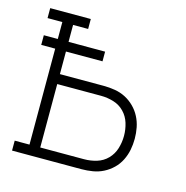

<svg xmlns="http://www.w3.org/2000/svg" viewBox="-85 -610 669 690"><g transform="rotate(15 250.0 -265.0)"><path d="M19 0V-37H74V-394H22V-430H74V-493H19V-530H170V-493H114V-430H250V-394H114V-310H277Q298 -310 319 -306.5Q340 -303 358.5 -293.5Q377 -284 392 -269Q407 -254 416.5 -235.5Q426 -217 430 -196.5Q434 -176 434 -155Q434 -134 430 -113.5Q426 -93 416.5 -74Q407 -55 392 -40.5Q377 -26 358.5 -16.5Q340 -7 319 -3.5Q298 0 277 0ZM114 -37H277Q301 -37 324 -44Q347 -51 363.5 -68Q380 -85 387 -108Q394 -131 394 -155Q394 -179 387 -202Q380 -225 363.5 -242Q347 -259 324 -266Q301 -273 277 -273H114Z"/></g></svg>

Font: Iosevka Slab Extralight
Style: Regular
Weight: 200
Monospace: yes
Designer: Belleve Invis
Foundry: Belleve Invis
Version: Version 11.1.1; ttfautohint (v1.8.3)